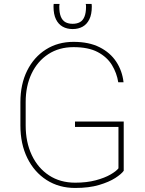

<svg xmlns="http://www.w3.org/2000/svg" viewBox="-20 -930 727 960"><path d="M598.6 -76.2Q587.4 -60.1 556.4 -40Q525.4 -20 475.3 -5.1Q425.3 9.8 356 9.8Q274.9 9.8 213.1 -29.8Q151.4 -69.3 116.7 -139.6Q82 -210 82 -302.7V-418.9Q82 -508.8 115.7 -576.7Q149.4 -644.5 209.5 -682.6Q269.5 -720.7 347.7 -720.7Q424.8 -720.7 478 -693.8Q531.2 -667 561.3 -621.3Q591.3 -575.7 597.7 -518.6H571.3Q564 -564.9 539.6 -605Q515.1 -645 468.5 -669.7Q421.9 -694.3 347.7 -694.3Q275.4 -694.3 221.4 -659.2Q167.5 -624 137.9 -562Q108.4 -500 108.4 -419.9V-302.7Q108.4 -219.2 138.9 -154.5Q169.4 -89.8 225.1 -53.2Q280.8 -16.6 356 -16.6Q414.1 -16.6 458.7 -28.6Q503.4 -40.5 532.5 -57.4Q561.5 -74.2 572.3 -88.4V-295.4H355V-322.3H598.6ZM343.3 -784.7Q314.9 -784.7 293.5 -796.6Q272 -808.6 259.8 -833.5Q247.6 -858.4 247.6 -897Q247.6 -900.4 247.8 -903.6Q248 -906.7 248.5 -910.2H277.8Q277.3 -907.2 276.9 -903.8Q276.4 -900.4 276.4 -897Q276.4 -865.7 284.2 -846.7Q292 -827.6 306.9 -819.3Q321.8 -811 343.3 -811Q364.7 -811 379.6 -819.3Q394.5 -827.6 402.3 -846.7Q410.2 -865.7 410.2 -897Q410.2 -900.4 409.9 -903.8Q409.7 -907.2 408.7 -910.2H438Q438.5 -906.7 438.7 -903.6Q439 -900.4 439 -897Q439 -858.4 426.8 -833.5Q414.6 -808.6 393.1 -796.6Q371.6 -784.7 343.3 -784.7Z"/></svg>

Font: Heebo Thin
Style: Regular
Weight: 250
Designer: Oded Ezer
Foundry: Ezer Type House
Version: Version 3.100